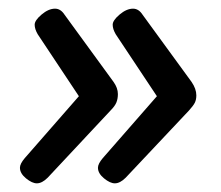

<svg xmlns="http://www.w3.org/2000/svg" viewBox="-20 -479 511 443"><path d="M129 -445 242 -290Q252 -276 252 -262Q252 -251 248.5 -242.5Q245 -234 235 -224L90 -69Q77 -56 65 -56Q54 -56 40 -67.5Q26 -79 26 -92Q26 -101 37 -114L162 -257L67 -400Q60 -412 60 -422Q60 -432 76 -445.5Q92 -459 107 -459Q120 -459 129 -445ZM309 -445 422 -290Q433 -274 433 -259Q433 -249 429.5 -242Q426 -235 416 -224L270 -69Q257 -56 245 -56Q234 -56 220 -67.5Q206 -79 206 -92Q206 -101 217 -114L342 -257L247 -400Q240 -412 240 -422Q240 -432 256 -445.5Q272 -459 287 -459Q300 -459 309 -445Z"/></svg>

Font: Asap-MediumItalic
Style: Italic
Weight: 500
Italic angle: -6°
Designer: Pablo Cosgaya
Foundry: Omnibus-Type
Version: Version 2.000; ttfautohint (v1.8)